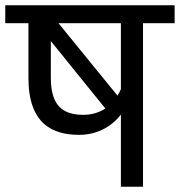

<svg xmlns="http://www.w3.org/2000/svg" viewBox="-40 -709 683 729"><path d="M68 -621V-413C68 -241 157 -197 260 -197C327 -197 383 -227 419 -274V0H503V-621H623V-689H-20V-621ZM182 -621H419V-368L418 -369C415 -361 411 -353 406 -346ZM360 -297C337 -282 309 -273 277 -273C204 -273 153 -302 153 -413V-553Z"/></svg>

Font: FiraGO Unicode
Style: Regular
Weight: 400
Designer: bBox Type
Foundry: bBox Type GmbH
Version: Version 1.001;PS 001.001;hotconv 1.0.88;makeotf.lib2.5.64775